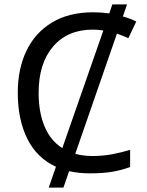

<svg xmlns="http://www.w3.org/2000/svg" viewBox="-20 -780 672 875"><path d="M559 -760 540 -705Q573 -696 601 -682L565 -606Q553 -611 540 -616.5Q527 -622 513 -627L323 -79Q359 -69 402 -69Q449 -69 491 -77Q533 -85 573 -97V-19Q533 -4 490.5 3Q448 10 389 10Q339 10 295 0L269 75H202L235 -20Q148 -60 104.5 -147.5Q61 -235 61 -358Q61 -466 100.5 -548.5Q140 -631 217 -677.5Q294 -724 404 -724Q441 -724 478 -719L492 -760ZM403 -645Q288 -645 222 -568Q156 -491 156 -357Q156 -269 183 -204Q210 -139 264 -105L451 -641Q427 -645 403 -645Z"/></svg>

Font: Noto Sans Living
Style: Regular
Weight: 400
Designer: Monotype Design Team
Foundry: Monotype Imaging Inc.
Version: Version 2.013; ttfautohint (v1.8.4.7-5d5b)